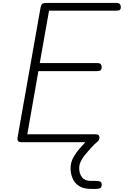

<svg xmlns="http://www.w3.org/2000/svg" viewBox="-20 -948 826 1280"><path d="M123.5 0Q106.5 0 100.5 -8Q94.5 -16 97 -31L250 -895.5Q252.5 -912 259.5 -920.2Q266.5 -928.5 287 -928.5H754.5Q773.5 -928.5 779.5 -920.2Q785.5 -912 785.5 -900.5Q785.5 -888.5 779.8 -882.8Q774 -877 754.5 -877H307L245 -527.5H627Q646 -527.5 652 -520Q658 -512.5 658 -500Q658 -488.5 652 -481.2Q646 -474 627 -474H236L162 -53H611.5Q631 -53 637 -47.8Q643 -42.5 643 -31.5Q643 -19.5 636.5 -9.8Q630 0 611.5 0ZM588 311.5Q537 311.5 507 292Q477 272.5 463.8 241Q450.5 209.5 450.5 174.5Q450.5 133.5 469.8 100.2Q489 67 511 42Q527 23 547 2.2Q567 -18.5 586 -34.5Q597.5 -43 601.8 -44Q606 -45 612.5 -45Q622.5 -45 630.2 -38.2Q638 -31.5 639.8 -22.8Q641.5 -14 633.5 -7Q606 16 586 38.8Q566 61.5 542.5 89.5Q531.5 102.5 519.8 125.8Q508 149 508 173.5Q508 209.5 526.8 233.8Q545.5 258 585 258H619Q636.5 258 647.2 262Q658 266 658 283.5Q658 302 646.5 306.8Q635 311.5 619 311.5Z"/></svg>

Font: Edu AU VIC WA NT Pre
Style: Regular
Weight: 400
Designer: Tina and Corey Anderson, Eben Sorkin, Mirko Velimirovic
Foundry: Google for Education
Version: Version 1.001